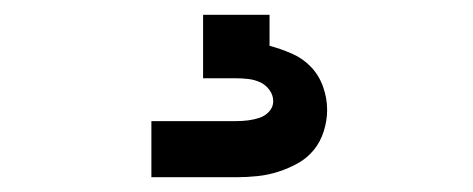

<svg xmlns="http://www.w3.org/2000/svg" viewBox="-20 -20 640 260"><path d="M185 220V144H300Q308 144 316 143Q324 142 331.5 139.5Q339 137 344.5 131Q350 125 350 117Q350 109 345 102Q340 95 332.5 91.5Q325 88 316.5 87Q308 86 300 86H255V0H345V42Q360 46 375 52.5Q390 59 401 70.5Q412 82 417.5 97.5Q423 113 423 129Q423 143 418.5 157.5Q414 172 405 183Q396 194 383.5 201Q371 208 357 212.5Q343 217 328.5 218.5Q314 220 300 220Z"/></svg>

Font: Iosevka Plex Etoile
Style: Bold
Weight: 700
Designer: Belleve Invis
Foundry: Belleve Invis
Version: Version 25.1.1; ttfautohint (v1.8.4)